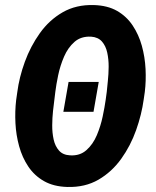

<svg xmlns="http://www.w3.org/2000/svg" viewBox="-20 -741 625 771"><path d="M376.5 -412.1 355.5 -292H234.4L255.4 -412.1ZM561.5 -372.1 557.1 -341.8Q548.8 -281.2 526.6 -218.5Q504.4 -155.8 466.8 -103.3Q429.2 -50.8 375.5 -19.5Q321.8 11.7 250.5 9.8Q195.3 8.3 156.7 -13.7Q118.2 -35.6 93.8 -72Q69.3 -108.4 56.9 -153.6Q44.4 -198.7 42 -246.6Q39.6 -294.4 44.9 -339.4L49.3 -370.1Q57.1 -430.7 79.8 -492.9Q102.5 -555.2 140.1 -607.9Q177.7 -660.6 231.7 -691.7Q285.6 -722.7 356.4 -720.7Q411.6 -719.2 450 -697.3Q488.3 -675.3 512.7 -638.7Q537.1 -602.1 549.6 -557.1Q562 -512.2 564.5 -464.1Q566.9 -416 561.5 -372.1ZM404.3 -339.8 408.7 -372.1Q410.2 -389.2 413.1 -416Q416 -442.9 416.3 -472.9Q416.5 -502.9 410.6 -529.8Q404.8 -556.6 389.4 -574.2Q374 -591.8 345.7 -593.8Q305.2 -595.7 279.1 -572.8Q252.9 -549.8 237.3 -513.7Q221.7 -477.5 213.6 -439Q205.6 -400.4 202.1 -371.6L198.2 -339.4Q195.8 -322.8 192.9 -295.4Q189.9 -268.1 189.7 -238Q189.5 -208 195.3 -181.2Q201.2 -154.3 216.8 -136.5Q232.4 -118.7 261.2 -117.2Q300.8 -114.7 327.1 -138.2Q353.5 -161.6 368.9 -198.2Q384.3 -234.9 392.3 -273.2Q400.4 -311.5 404.3 -339.8Z"/></svg>

Font: Roboto Condensed ExtraBold
Style: Italic
Weight: 800
Italic angle: -12°
Designer: Christian Robertson
Foundry: Google
Version: Version 3.008; 2023